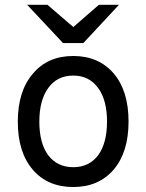

<svg xmlns="http://www.w3.org/2000/svg" viewBox="-20 -752 598 784"><path d="M320.3 -576.2Q298.8 -576.2 237.3 -576.2Q200.2 -615.2 90.8 -732.4Q111.3 -732.4 173.8 -732.4Q200.2 -710 279.3 -641.6Q305.7 -664.1 383.8 -732.4Q404.3 -732.4 465.8 -732.4Q429.7 -693.4 320.3 -576.2ZM279.3 11.7Q174.8 11.7 114.3 -58.6Q52.7 -129.9 52.7 -254.9Q52.7 -379.9 114.3 -451.2Q174.8 -523.4 279.3 -523.4Q382.8 -523.4 444.3 -452.1Q504.9 -380.9 504.9 -255.9Q504.9 -130.9 444.3 -59.6Q382.8 11.7 279.3 11.7ZM279.3 -69.3Q343.8 -69.3 380.9 -118.2Q417 -168 417 -255.9Q417 -342.8 380.9 -392.6Q343.8 -443.4 279.3 -443.4Q213.9 -443.4 177.7 -393.6Q140.6 -343.8 140.6 -254.9Q140.6 -168 176.8 -118.2Q213.9 -69.3 279.3 -69.3Z"/></svg>

Font: Overpass
Style: Regular
Weight: 400
Designer: Delve Withrington, Thomas Jockin
Version: Version 3.000;DELV;Overpass; ttfautohint (v1.5)